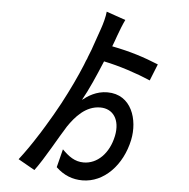

<svg xmlns="http://www.w3.org/2000/svg" viewBox="-60 -902 1020 1038"><g transform="rotate(5 450.0 -383.0)"><path d="M669 -164C692 -274 651 -409 519 -409C459 -409 414 -379 385 -356C418 -414 452 -492 486 -574C570 -557 667 -525 741 -493L777 -583C696 -616 625 -639 523 -659C531 -679 538 -699 545 -719C553 -742 570 -785 581 -807L477 -843C475 -817 464 -776 454 -748C441 -711 429 -676 417 -642L414 -633C408 -619 403 -604 397 -590L394 -581C392 -577 390 -573 388 -568L385 -560C384 -558 384 -557 383 -555L380 -547C352 -479 319 -409 276 -328C254 -287 228 -242 200 -196L195 -188C188 -177 182 -167 176 -157L170 -148C138 -97 104 -48 72 -7L162 44C214 -26 276 -142 317 -206C354 -260 408 -324 488 -324C557 -324 598 -267 580 -178C560 -81 497 -20 423 -20C375 -20 342 -45 306 -81L281 18C325 60 373 77 425 77C542 77 640 -25 669 -164Z"/></g></svg>

Font: Glow Sans SC Condensed Medium
Style: Regular
Weight: 600
Width: 3
Designer: Ryoko NISHIZUKA (kana, bopomofo & ideographs); Paul D. Hunt (Latin, Greek & Cyrillic); Sandoll Communications, Soo-young
Version: Version 0.93